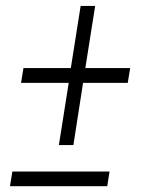

<svg xmlns="http://www.w3.org/2000/svg" viewBox="-20 -639 496 659"><path d="M348.1 0H14.2L22.5 -50.3H356ZM272.9 -405.3H426.8L418.5 -354.5H265.1L231.9 -141.1H182.1L215.8 -354.5H52.2L60.5 -405.3H223.1L256.8 -618.7H306.6Z"/></svg>

Font: MAUL Condensed Light Italic
Style: Light Italic
Weight: 300
Italic angle: -12°
Designer: MAUL
Version: Version 1.0; 2020; ttfautohint (v1.8.3)